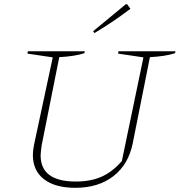

<svg xmlns="http://www.w3.org/2000/svg" viewBox="-20 -889 858 917"><path d="M340 8Q243 8 190 -33Q137 -74 137 -149Q137 -157 138 -168Q139 -179 142 -195L232 -615L111 -633L113 -644H385L383 -635Q338 -620 263 -616L179 -195Q177 -179 175.5 -167Q174 -155 174 -147Q174 -22 342 -22Q413 -22 465 -45Q517 -68 562 -120L665 -615L544 -633L546 -644H818L816 -635Q771 -620 696 -616L614 -205Q594 -104 522 -48Q450 8 340 8ZM431 -731 425 -740 581 -869H587L603 -847Q562 -816 520 -787.5Q478 -759 431 -731Z"/></svg>

Font: Piazzolla Thin
Style: Italic
Weight: 100
Italic angle: -11.3°
Designer: Juan Pablo del Peral
Foundry: Huerta Tipografica
Version: Version 1.330